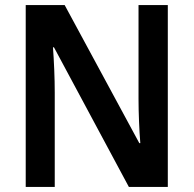

<svg xmlns="http://www.w3.org/2000/svg" viewBox="-20 -734 760 754"><path d="M639 0H486L192 -548H188Q191 -508 193 -460.5Q195 -413 195 -370V0H81V-714H234L527 -172H531Q528 -207 526 -256.5Q524 -306 524 -345V-714H639Z"/></svg>

Font: Noto Sans Hebrew SemiCondensed SemiBold
Style: Regular
Weight: 600
Width: 4
Designer: Monotype Design Team
Foundry: Monotype Imaging Inc.
Version: Version 2.004; ttfautohint (v1.8.4.7-5d5b)